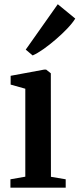

<svg xmlns="http://www.w3.org/2000/svg" viewBox="-20 -864 366 884"><path d="M28 0V-38.5L96.5 -50.5V-455.5L29 -474.5V-515L183 -543.5H192.5L214 -526.5L214.5 -50L282.5 -38.5V0ZM130 -609 98.5 -635.5 246 -844.5 326.5 -778.5Q314 -758 290 -732.8Q266 -707.5 237.2 -682.8Q208.5 -658 180.5 -638.2Q152.5 -618.5 131 -609Z"/></svg>

Font: Merriweather 72pt SemiBold
Style: Regular
Weight: 600
Version: Version 2.100